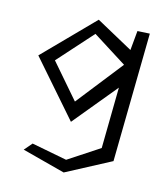

<svg xmlns="http://www.w3.org/2000/svg" viewBox="-103 -547 687 820"><g transform="rotate(15 240.5 -137.5)"><path d="M224 -108 96 -256 234 -410 386 -314ZM232 -472 22 -258 230 -20 390 -214 386 54 252 142 96 112 66 147 256 197 449 95 458 -471 404 -468 396 -382Z"/></g></svg>

Font: Stormblade
Style: Regular
Weight: 400
Designer: Mew Too
Foundry: Cannot Into Space Fonts
Version: Version 0.77